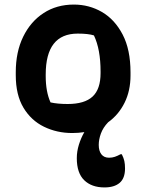

<svg xmlns="http://www.w3.org/2000/svg" viewBox="-20 -570 640 840"><path d="M316 122Q316 93 325 63.5Q334 34 349 8Q323 12 296 12Q229 12 172.5 -15.5Q116 -43 82.5 -99Q49 -155 49 -241V-254Q49 -343 81.5 -409.5Q114 -476 171 -513Q228 -550 303 -550Q370 -550 426 -517.5Q482 -485 516.5 -419Q551 -353 551 -253V-240Q551 -173 525 -120.5Q499 -68 453 -35Q431 -12 421.5 14Q412 40 412 64Q412 90 423.5 105Q435 120 457 120Q471 120 482.5 116Q494 112 507 105H513Q521 121 524 134.5Q527 148 527 167Q527 210 503.5 230Q480 250 437 250Q381 250 348.5 218.5Q316 187 316 122ZM320 -423Q180 -423 180 -244V-237Q180 -169 201 -122Q232 -115 276 -115Q350 -115 385 -147.5Q420 -180 420 -250V-257Q420 -354 391 -415Q367 -423 320 -423Z"/></svg>

Font: Recursive Mn Csl St
Style: Bold
Weight: 700
Monospace: yes
Version: Version 1.079;hotconv 1.0.112;makeotfexe 2.5.65598; ttfautoh